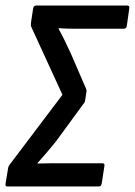

<svg xmlns="http://www.w3.org/2000/svg" viewBox="-23 -675 489 695"><path d="M4 0Q-5 0 -3 -10L6 -64Q7 -73 12 -79L203 -332L91 -576Q88 -582 89 -592L97 -645Q99 -655 108 -655H437Q447 -655 445 -645L436 -581Q434 -571 425 -571H296Q271 -571 244.5 -571Q218 -571 189 -573V-571Q201 -549 212.5 -525.5Q224 -502 234 -480L288 -355Q291 -349 290 -343L285 -311Q284 -304 279 -299L181 -165Q165 -145 148.5 -125.5Q132 -106 113 -85V-83Q136 -84 161.5 -84Q187 -84 210 -84H347Q357 -84 355 -74L345 -10Q343 0 335 0Z"/></svg>

Font: Sofia Sans Condensed SemiBold
Style: Italic
Weight: 600
Italic angle: -9°
Version: Version 4.100